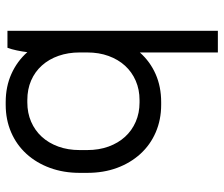

<svg xmlns="http://www.w3.org/2000/svg" viewBox="-74 -686 766 657"><g transform="rotate(90 308.5 -357.0)"><path d="M329 6H338Q389 6 432 -12.5Q475 -31 506 -65Q537 -99 554 -145.5Q571 -192 571 -247V-273Q571 -329 554 -375Q537 -421 506 -455Q475 -489 432 -507.5Q389 -526 338 -526H329Q276 -526 233 -507Q190 -488 159 -453V-720H85V0H143Q148 -13 152 -32Q156 -51 158 -68Q189 -33 232.5 -13.5Q276 6 329 6ZM322 -68Q285 -68 255 -81Q225 -94 203.5 -118Q182 -142 170.5 -175Q159 -208 159 -247V-273Q159 -313 171 -346Q183 -379 204.5 -402.5Q226 -426 256 -439Q286 -452 322 -452H330Q366 -452 396 -439Q426 -426 447.5 -402.5Q469 -379 481 -346Q493 -313 493 -273V-247Q493 -207 481 -174Q469 -141 447.5 -117.5Q426 -94 396 -81Q366 -68 330 -68Z"/></g></svg>

Font: Fixel Variable
Style: Regular
Weight: 100
Width: 3
Designer: AlfaBravo + MacPaw
Foundry: Kyrylo Tkachov, Marchela Mozhyna, Serhii Makarenko, Maria Weinstein, Zakhar Kryvoshyya
Version: Version 1.211